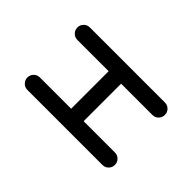

<svg xmlns="http://www.w3.org/2000/svg" viewBox="-114 -526 639 639"><g transform="rotate(-45 206.0 -206.0)"><path d="M117.6 -382.4V-235.3H294.1V-382.4Q294.1 -394.7 302.6 -403.2Q311.2 -411.8 323.5 -411.8Q335.9 -411.8 344.4 -403.2Q352.9 -394.7 352.9 -382.4V-29.4Q352.9 -17.1 344.4 -8.5Q335.9 0 323.5 0Q311.2 0 302.6 -8.5Q294.1 -17.1 294.1 -29.4V-176.5H117.6V-29.4Q117.6 -17.1 109.1 -8.5Q100.6 0 88.2 0Q75.9 0 67.4 -8.5Q58.8 -17.1 58.8 -29.4V-382.4Q58.8 -394.7 67.4 -403.2Q75.9 -411.8 88.2 -411.8Q100.6 -411.8 109.1 -403.2Q117.6 -394.7 117.6 -382.4Z"/></g></svg>

Font: OpenGost Type B TT
Style: Regular
Weight: 400
Version: Version 0.3